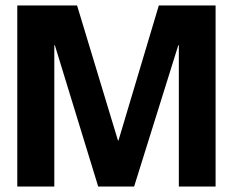

<svg xmlns="http://www.w3.org/2000/svg" viewBox="-20 -680 849 700"><path d="M43 0V-660H261L410 -168H412L559 -660H766V0H632V-515H630L469 0H338L180 -515H178V0Z"/></svg>

Font: Bricolage Grotesque 96pt Bricolage Grotesque 48pt Regular
Style: Bold
Weight: 700
Designer: Mathieu Triay
Foundry: Atelier Triay
Version: Version 1.001; ttfautohint (v1.8.4.7-5d5b);gftools[0.9.33.de